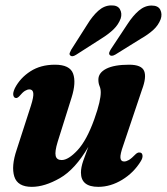

<svg xmlns="http://www.w3.org/2000/svg" viewBox="-20 -698 631 727"><path d="M508.5 -120.5Q518 -120.5 519.5 -110.2Q521 -100 513 -87.5Q486.5 -44 442.5 -17.2Q398.5 9.5 352 9.5Q286.5 9.5 286.5 -44.5Q286.5 -64 295.2 -89.2Q304 -114.5 314.5 -142Q264.5 -56.5 206.8 -23.5Q149 9.5 100.5 9.5Q46.5 9.5 34.2 -29.5Q22 -68.5 43 -130.5L97 -297.5Q108 -332 106 -345.8Q104 -359.5 91.5 -359.5Q83.5 -359.5 74.5 -354Q65.5 -348.5 53 -333.5Q45.5 -326 40.5 -327Q33 -327 30.5 -336.8Q28 -346.5 36.5 -364.5Q56.5 -403 95.2 -428Q134 -453 188 -453Q244.5 -453 256.8 -419.2Q269 -385.5 251 -328.5L198.5 -161.5Q187 -124 190.8 -108Q194.5 -92 213.5 -92Q239 -92 273.8 -129.5Q308.5 -167 337 -246.5Q350.5 -284.5 356 -308.8Q361.5 -333 361.5 -348Q361.5 -361.5 357 -372Q352.5 -382.5 352.5 -396.5Q352.5 -422.5 382.5 -437.8Q412.5 -453 469 -453Q516 -453 525.8 -429.2Q535.5 -405.5 517.5 -358L447 -148.5Q434.5 -113.5 436 -100Q437.5 -86.5 450 -86.5Q458 -86.5 468 -92.2Q478 -98 495 -115.5Q502.5 -121.5 508.5 -120.5ZM310 -604.5Q330 -637.5 352.2 -657.2Q374.5 -677 400 -677.5Q425.5 -678.5 434.2 -662.8Q443 -647 437 -628Q428.5 -605 410 -587Q391.5 -569 364 -552L268 -490.5Q253 -481 246 -488Q242 -492 244 -497.5Q246 -503 249.5 -509.5ZM462.5 -606.5Q483.5 -639 506 -658Q528.5 -677 554 -677Q579 -677 587 -660.8Q595 -644.5 588.5 -625.5Q579.5 -602 560.5 -584.8Q541.5 -567.5 513.5 -551.5L417 -491.5Q401.5 -482.5 395 -490.5Q392 -494.5 394 -500Q396 -505.5 400 -512Z"/></svg>

Font: Fraunces 144pt S050
Style: Bold Italic
Weight: 700
Italic angle: -16°
Version: Version 1.000; ttfautohint (v1.8.3)